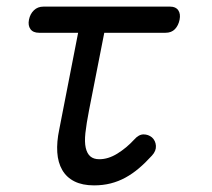

<svg xmlns="http://www.w3.org/2000/svg" viewBox="-20 -550 640 580"><path d="M494 -530Q511 -530 518.5 -519Q526 -508 522.5 -490.5Q519 -473 508.5 -462Q498 -451 480 -451H295L249 -217Q241 -176 238 -148.5Q235 -121 239 -103.5Q243 -86 253 -77.5Q263 -69 280 -69Q307 -69 334.5 -86Q362 -103 385 -128Q399 -144 413.5 -144Q428 -144 439 -135Q450 -125 451 -109.5Q452 -94 439 -80Q419 -58 399.5 -41.5Q380 -25 359 -13.5Q338 -2 314.5 4Q291 10 264 10Q229 10 205 -2Q181 -14 168 -36.5Q155 -59 153 -90Q151 -121 159 -159L216 -451H98Q80 -451 72 -462Q64 -473 67.5 -490.5Q71 -508 82.5 -519Q94 -530 111 -530Z"/></svg>

Font: Maple Mono Light
Style: Italic
Weight: 300
Italic angle: -10°
Monospace: yes
Designer: subframe7536
Version: Version 7.000